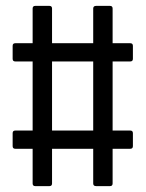

<svg xmlns="http://www.w3.org/2000/svg" viewBox="-20 -633 495 653"><path d="M100 0Q91 0 91 -9V-127H32Q23 -127 23 -136V-180Q23 -189 32 -189H91V-424H32Q23 -424 23 -433V-477Q23 -486 32 -486H91V-604Q91 -613 100 -613H148Q157 -613 157 -604V-486H297V-604Q297 -613 307 -613H354Q363 -613 363 -604V-486H423Q432 -486 432 -477V-433Q432 -424 423 -424H363V-189H423Q432 -189 432 -180V-136Q432 -127 423 -127H363V-9Q363 0 354 0H307Q297 0 297 -9V-127H157V-9Q157 0 148 0ZM157 -189H297V-424H157Z"/></svg>

Font: Sofia Sans Cond
Style: Regular
Weight: 400
Width: 3
Designer: Botio Nikoltchev, Ani Petrova
Foundry: lettersoup
Version: Version 4.100; ttfautohint (v1.8.3)